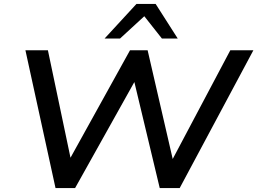

<svg xmlns="http://www.w3.org/2000/svg" viewBox="-20 -962 1316 982"><path d="M264 0 110 -705H225L348 -120H321L645 -705H735L870 -120H848L1158 -705H1276L899 0H797L663 -560H677L364 0ZM515 -765 678 -942H776L889 -765H808L718 -879L594 -765Z"/></svg>

Font: Nunito Sans 10pt SemiExpanded SemiBold
Style: Italic
Weight: 600
Width: 6
Italic angle: -9°
Designer: Vernon Adams
Foundry: Vernon Adams
Version: Version 3.101;gftools[0.9.27]